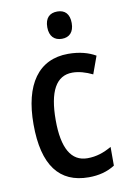

<svg xmlns="http://www.w3.org/2000/svg" viewBox="-86 -797 571 859"><g transform="rotate(-10 200.0 -367.5)"><path d="M236 -745C201 -745 180 -725 180 -683C180 -642 202 -621 236 -621C270 -621 291 -642 291 -683C291 -724 271 -745 236 -745ZM247 10C292 10 332 0 366 -22V-107C331 -87 297 -75 256 -75C182 -75 145 -140 145 -267C145 -397 181 -464 255 -464C284 -464 315 -455 346 -440L375 -520C344 -538 303 -550 251 -550C116 -550 44 -447 44 -266C44 -79 114 10 247 10Z"/></g></svg>

Font: Noto Sans Kannada Condensed Medium
Style: Regular
Weight: 500
Width: 3
Designer: Jelle Bosma - Monotype Design Team
Foundry: Monotype Imaging Inc.
Version: Version 2.005